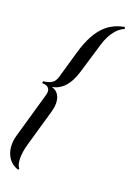

<svg xmlns="http://www.w3.org/2000/svg" viewBox="-252 -814 763 1129"><g transform="rotate(20 130.0 -250.0)"><path d="M20 252 24 244C4 224 1 164 22 92L88 -138C108 -208 89 -260 40 -273C100 -285 142 -329 168 -417L224 -604C246 -678 285 -725 326 -740L322 -752C241 -735 160 -694 108 -512L60 -345C49 -306 27 -293 -20 -287L-22 -275C25 -275 32 -248 24 -219L-58 68C-83 156 -49 232 20 252Z"/></g></svg>

Font: Mazius Display Extra italic
Style: Regular
Weight: 400
Italic angle: -17°
Designer: Alberto Casagrande & Collletttivo
Foundry: Collletttivo
Version: Version 2.000;Glyphs 3.2 (3217)